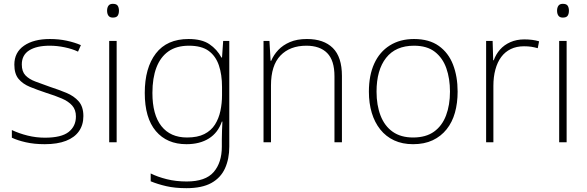

<svg xmlns="http://www.w3.org/2000/svg" viewBox="-20 -744 3072 1004"><path d="M416 -137Q416 -91 393 -58Q370 -25 325 -7.5Q280 10 214 10Q159 10 115 0Q71 -10 42 -24V-64Q80 -46 124.5 -35Q169 -24 215 -24Q301 -24 339 -54Q377 -84 377 -135Q377 -170 357.5 -192Q338 -214 303 -229Q268 -244 223 -258Q175 -274 137 -289.5Q99 -305 77 -331.5Q55 -358 55 -406Q55 -470 105.5 -505Q156 -540 241 -540Q288 -540 329.5 -531Q371 -522 403 -508L388 -474Q359 -488 319 -496.5Q279 -505 240 -505Q171 -505 132.5 -480.5Q94 -456 94 -407Q94 -370 113 -350Q132 -330 165.5 -317.5Q199 -305 241 -290Q287 -275 327 -258.5Q367 -242 391.5 -214Q416 -186 416 -137Z M590 -530V0H551V-530ZM570 -724Q589 -724 595.5 -714Q602 -704 602 -688Q602 -672 595.5 -662Q589 -652 570 -652Q554 -652 547 -662Q540 -672 540 -688Q540 -704 547 -714Q554 -724 570 -724Z M966 -540Q1035 -540 1075 -513Q1115 -486 1138 -443H1141L1147 -530H1179V22Q1179 87 1156.5 136.5Q1134 186 1085 213Q1036 240 955 240Q895 240 849.5 229.5Q804 219 768 204V163Q804 181 852 193Q900 205 956 205Q1055 205 1097.5 155.5Q1140 106 1140 23V-15Q1140 -40 1141 -61.5Q1142 -83 1143 -108H1140Q1120 -50 1072.5 -20Q1025 10 955 10Q853 10 795 -58.5Q737 -127 737 -258Q737 -389 795 -464.5Q853 -540 966 -540ZM968 -505Q903 -505 861 -475.5Q819 -446 798 -391Q777 -336 777 -258Q777 -144 824 -84.5Q871 -25 958 -25Q1013 -25 1048.5 -43Q1084 -61 1104 -92.5Q1124 -124 1132.5 -164Q1141 -204 1141 -246V-289Q1141 -354 1124.5 -402.5Q1108 -451 1071 -478Q1034 -505 968 -505Z M1585 -540Q1673 -540 1720.5 -493Q1768 -446 1768 -347V0H1729V-345Q1729 -428 1691 -466.5Q1653 -505 1582 -505Q1496 -505 1446.5 -453.5Q1397 -402 1397 -297V0H1358V-530H1389L1395 -426H1398Q1411 -457 1435 -482.5Q1459 -508 1496 -524Q1533 -540 1585 -540Z M2373 -265Q2373 -205 2359 -155Q2345 -105 2315.5 -68Q2286 -31 2242.5 -10.5Q2199 10 2140 10Q2084 10 2041 -10Q1998 -30 1968.5 -67Q1939 -104 1924 -154Q1909 -204 1909 -265Q1909 -350 1937 -411.5Q1965 -473 2018.5 -506.5Q2072 -540 2145 -540Q2224 -540 2274.5 -504Q2325 -468 2349 -406Q2373 -344 2373 -265ZM1949 -265Q1949 -194 1970 -139.5Q1991 -85 2033.5 -55Q2076 -25 2140 -25Q2207 -25 2249.5 -55.5Q2292 -86 2312.5 -140.5Q2333 -195 2333 -265Q2333 -333 2314 -387Q2295 -441 2254 -473Q2213 -505 2145 -505Q2049 -505 1999 -441.5Q1949 -378 1949 -265Z M2722 -538Q2744 -538 2763 -535.5Q2782 -533 2799 -528L2792 -492Q2774 -497 2758 -499.5Q2742 -502 2720 -502Q2681 -502 2651 -487.5Q2621 -473 2601 -446Q2581 -419 2570.5 -380.5Q2560 -342 2560 -295V0H2522V-530H2556L2559 -429H2562Q2573 -460 2594.5 -484.5Q2616 -509 2648.5 -523.5Q2681 -538 2722 -538Z M2943 -530V0H2904V-530ZM2923 -724Q2942 -724 2948.5 -714Q2955 -704 2955 -688Q2955 -672 2948.5 -662Q2942 -652 2923 -652Q2907 -652 2900 -662Q2893 -672 2893 -688Q2893 -704 2900 -714Q2907 -724 2923 -724Z"/></svg>

Font: Noto Sans Armenian ExtraLight
Style: Regular
Weight: 250
Designer: Monotype Design Team
Foundry: Monotype Imaging Inc.
Version: Version 2.007